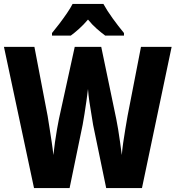

<svg xmlns="http://www.w3.org/2000/svg" viewBox="-23 -951 888 971"><path d="M845 -714 695 0H514L448 -319Q445 -340 439.5 -371.5Q434 -403 429 -437Q424 -471 422 -501Q419 -477 414.5 -443Q410 -409 404.5 -376Q399 -343 395 -320L329 0H149L-3 -714H151L218 -364Q222 -339 227.5 -304Q233 -269 238.5 -232.5Q244 -196 247 -167Q250 -197 255 -232Q260 -267 265.5 -298.5Q271 -330 275 -349L355 -714H489L565 -349Q569 -329 574.5 -297Q580 -265 584.5 -230.5Q589 -196 593 -167Q595 -194 600 -229Q605 -264 611 -299.5Q617 -335 622 -364L690 -714ZM500 -931Q518 -898 546.5 -858.5Q575 -819 604 -784V-771H509Q490 -785 466.5 -805.5Q443 -826 422 -852Q399 -825 376 -804.5Q353 -784 335 -771H240V-784Q256 -803 276.5 -830Q297 -857 315.5 -884Q334 -911 344 -931Z"/></svg>

Font: Noto Sans Telugu Condensed ExtraBold
Style: Regular
Weight: 800
Width: 3
Designer: Jelle Bosma - Monotype Design Team
Foundry: Monotype Imaging Inc.
Version: Version 2.005; ttfautohint (v1.8.4.7-5d5b)